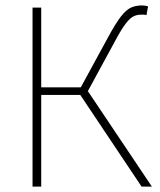

<svg xmlns="http://www.w3.org/2000/svg" viewBox="-20 -688 590 708"><path d="M100 0V-660H132V-366H278L376 -546Q405 -600 425 -626Q445 -652 463 -660Q481 -668 504 -668Q510 -668 516 -667Q522 -666 526 -664L520 -632Q514 -634 509.5 -634Q505 -634 500 -634Q486 -634 473 -628Q460 -622 444 -601.5Q428 -581 404 -536L304 -352L540 0H502L276 -338H132V0Z"/></svg>

Font: Source Sans 3
Style: Regular
Weight: 200
Designer: Paul D. Hunt
Foundry: Adobe
Version: Version 3.046;hotconv 1.0.118;makeotfexe 2.5.65603